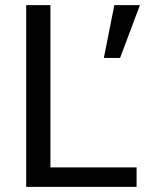

<svg xmlns="http://www.w3.org/2000/svg" viewBox="-20 -731 579 751"><path d="M514.2 0H158.7V-76.2H514.2ZM177.2 0H82.5V-710.9H177.2ZM427.2 -710.9H527.3L449.7 -504.4H386.2Z"/></svg>

Font: Heebo
Style: Regular
Weight: 400
Designer: Oded Ezer
Foundry: Ezer Type House
Version: Version 3.100